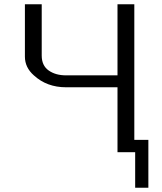

<svg xmlns="http://www.w3.org/2000/svg" viewBox="-20 -715 760 902"><path d="M97 -449V-695H176V-454Q176 -407 208.5 -384Q241 -361 290 -361H532V-695H611V-58H677V167H615V0H532V-305H290Q200 -305 139 -361Q97 -398 97 -449Z"/></svg>

Font: Coval
Style: ExtraLight
Weight: 250
Foundry: Context Ltd
Version: Version 001.000